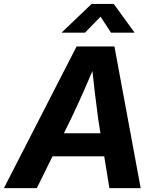

<svg xmlns="http://www.w3.org/2000/svg" viewBox="-51 -966 799 986"><path d="M-30.8 0 342.3 -727.5H536.6L671.4 0H510.7L453.6 -352.5Q444.3 -420.4 435.1 -498Q425.8 -575.7 416 -670.4H453.6Q413.6 -576.7 379.4 -499Q345.2 -421.4 312 -352.5L138.2 0ZM155.3 -163.1 175.3 -281.7H559.1L539.1 -163.1ZM385.7 -798.3H266.1L266.6 -799.8L419.4 -945.8H533.2L639.2 -799.8L638.7 -798.3H519L465.3 -880.4Z"/></svg>

Font: Inter 24pt
Style: Bold Italic
Weight: 700
Italic angle: -9.3988°
Version: Version 4.001;git-66647c0bb